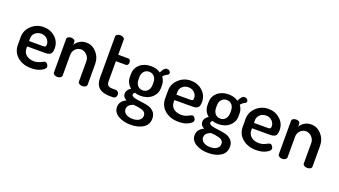

<svg xmlns="http://www.w3.org/2000/svg" viewBox="-71 -1322 3844 2179"><g transform="rotate(20 1851.5 -233.0)"><path d="M37 -191V-286Q37 -365 98 -422.5Q159 -480 245 -480Q327 -480 385.5 -427.5Q444 -375 444 -295Q444 -265 437 -246.5Q430 -228 415 -220.5Q400 -213 387 -211Q374 -209 353 -209H142V-186Q142 -136 178 -106.5Q214 -77 272 -77Q313 -77 349.5 -96Q386 -115 394 -115Q411 -115 423 -99Q435 -83 435 -68Q435 -43 387 -17.5Q339 8 269 8Q167 8 102 -47Q37 -102 37 -191ZM142 -274H308Q330 -274 337.5 -280Q345 -286 345 -304Q345 -344 316 -372Q287 -400 244 -400Q202 -400 172 -373.5Q142 -347 142 -306Z M529 -35V-440Q529 -455 543.5 -464.5Q558 -474 581 -474Q601 -474 614.5 -464.5Q628 -455 628 -440V-404Q644 -436 679.5 -458Q715 -480 762 -480Q833 -480 884.5 -422Q936 -364 936 -283V-35Q936 -19 920.5 -9.5Q905 0 883 0Q863 0 847 -9.5Q831 -19 831 -35V-283Q831 -323 801 -355Q771 -387 730 -387Q692 -387 663 -358.5Q634 -330 634 -283V-35Q634 -22 618 -11Q602 0 581 0Q559 0 544 -11Q529 -22 529 -35Z M1041 -156V-657Q1041 -671 1057 -681Q1073 -691 1093 -691Q1113 -691 1129.5 -681Q1146 -671 1146 -657V-474H1268Q1281 -474 1289 -462.5Q1297 -451 1297 -435Q1297 -419 1289 -407.5Q1281 -396 1268 -396H1146V-156Q1146 -120 1161.5 -105Q1177 -90 1216 -90H1251Q1272 -90 1284 -77Q1296 -64 1296 -45Q1296 -26 1284 -13Q1272 0 1251 0H1216Q1041 0 1041 -156Z M1335 87Q1335 17 1412 -20Q1365 -40 1365 -86Q1365 -130 1415 -162Q1356 -208 1356 -288V-316Q1356 -388 1407.5 -434Q1459 -480 1542 -480Q1612 -480 1658 -446Q1687 -513 1723 -513Q1742 -513 1754 -501.5Q1766 -490 1766 -477Q1766 -461 1749 -452Q1717 -438 1699 -412Q1731 -372 1731 -316V-288Q1731 -216 1678 -169Q1625 -122 1542 -122Q1503 -122 1473 -134Q1454 -121 1454 -106Q1454 -86 1485.5 -77Q1517 -68 1561.5 -63Q1606 -58 1650.5 -48.5Q1695 -39 1726.5 -8Q1758 23 1758 74Q1758 149 1698.5 187Q1639 225 1548 225Q1457 225 1396 187.5Q1335 150 1335 87ZM1434 76Q1434 112 1465.5 133.5Q1497 155 1547 155Q1596 155 1626 134Q1656 113 1656 77Q1656 54 1642 38.5Q1628 23 1600.5 15.5Q1573 8 1553.5 5.5Q1534 3 1501 1Q1434 26 1434 76ZM1458 -289Q1458 -245 1481 -217Q1504 -189 1544 -189Q1583 -189 1606 -216.5Q1629 -244 1629 -288V-316Q1629 -358 1606 -385.5Q1583 -413 1543 -413Q1504 -413 1481 -385.5Q1458 -358 1458 -316Z M1816 -191V-286Q1816 -365 1877 -422.5Q1938 -480 2024 -480Q2106 -480 2164.5 -427.5Q2223 -375 2223 -295Q2223 -265 2216 -246.5Q2209 -228 2194 -220.5Q2179 -213 2166 -211Q2153 -209 2132 -209H1921V-186Q1921 -136 1957 -106.5Q1993 -77 2051 -77Q2092 -77 2128.5 -96Q2165 -115 2173 -115Q2190 -115 2202 -99Q2214 -83 2214 -68Q2214 -43 2166 -17.5Q2118 8 2048 8Q1946 8 1881 -47Q1816 -102 1816 -191ZM1921 -274H2087Q2109 -274 2116.5 -280Q2124 -286 2124 -304Q2124 -344 2095 -372Q2066 -400 2023 -400Q1981 -400 1951 -373.5Q1921 -347 1921 -306Z M2272 87Q2272 17 2349 -20Q2302 -40 2302 -86Q2302 -130 2352 -162Q2293 -208 2293 -288V-316Q2293 -388 2344.5 -434Q2396 -480 2479 -480Q2549 -480 2595 -446Q2624 -513 2660 -513Q2679 -513 2691 -501.5Q2703 -490 2703 -477Q2703 -461 2686 -452Q2654 -438 2636 -412Q2668 -372 2668 -316V-288Q2668 -216 2615 -169Q2562 -122 2479 -122Q2440 -122 2410 -134Q2391 -121 2391 -106Q2391 -86 2422.5 -77Q2454 -68 2498.5 -63Q2543 -58 2587.5 -48.5Q2632 -39 2663.5 -8Q2695 23 2695 74Q2695 149 2635.5 187Q2576 225 2485 225Q2394 225 2333 187.5Q2272 150 2272 87ZM2371 76Q2371 112 2402.5 133.5Q2434 155 2484 155Q2533 155 2563 134Q2593 113 2593 77Q2593 54 2579 38.5Q2565 23 2537.5 15.5Q2510 8 2490.5 5.5Q2471 3 2438 1Q2371 26 2371 76ZM2395 -289Q2395 -245 2418 -217Q2441 -189 2481 -189Q2520 -189 2543 -216.5Q2566 -244 2566 -288V-316Q2566 -358 2543 -385.5Q2520 -413 2480 -413Q2441 -413 2418 -385.5Q2395 -358 2395 -316Z M2753 -191V-286Q2753 -365 2814 -422.5Q2875 -480 2961 -480Q3043 -480 3101.5 -427.5Q3160 -375 3160 -295Q3160 -265 3153 -246.5Q3146 -228 3131 -220.5Q3116 -213 3103 -211Q3090 -209 3069 -209H2858V-186Q2858 -136 2894 -106.5Q2930 -77 2988 -77Q3029 -77 3065.5 -96Q3102 -115 3110 -115Q3127 -115 3139 -99Q3151 -83 3151 -68Q3151 -43 3103 -17.5Q3055 8 2985 8Q2883 8 2818 -47Q2753 -102 2753 -191ZM2858 -274H3024Q3046 -274 3053.5 -280Q3061 -286 3061 -304Q3061 -344 3032 -372Q3003 -400 2960 -400Q2918 -400 2888 -373.5Q2858 -347 2858 -306Z M3245 -35V-440Q3245 -455 3259.5 -464.5Q3274 -474 3297 -474Q3317 -474 3330.5 -464.5Q3344 -455 3344 -440V-404Q3360 -436 3395.5 -458Q3431 -480 3478 -480Q3549 -480 3600.5 -422Q3652 -364 3652 -283V-35Q3652 -19 3636.5 -9.5Q3621 0 3599 0Q3579 0 3563 -9.5Q3547 -19 3547 -35V-283Q3547 -323 3517 -355Q3487 -387 3446 -387Q3408 -387 3379 -358.5Q3350 -330 3350 -283V-35Q3350 -22 3334 -11Q3318 0 3297 0Q3275 0 3260 -11Q3245 -22 3245 -35Z"/></g></svg>

Font: TerminalDosisSemiBold
Style: Bold
Weight: 600
Designer: EdgarTolentino, PabloImpallari, IginoMarini
Foundry: EdgarTolentino, PabloImpallari, IginoMarini
Version: Version 1.006